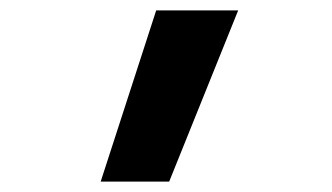

<svg xmlns="http://www.w3.org/2000/svg" viewBox="-20 -183 640 370"><path d="M174 167 281 -163H439L306 167Z"/></svg>

Font: Iosevka Extrabold Extended
Style: Regular
Weight: 800
Width: 7
Monospace: yes
Designer: Belleve Invis
Foundry: Belleve Invis
Version: Version 32.5.0; ttfautohint (v1.8.4)